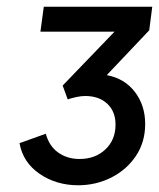

<svg xmlns="http://www.w3.org/2000/svg" viewBox="-20 -765 472 570"><path d="M212 -215Q147 -215 97.5 -249Q48 -283 38 -340L116 -368Q126 -331 153 -312Q180 -293 216 -293Q263 -293 293 -321.5Q323 -350 323 -395Q323 -434 298.5 -457Q274 -480 233 -480Q221 -480 207 -477Q193 -474 181 -470L166 -511L320 -671H100L110 -745H432L423 -675L297 -542Q350 -532 380.5 -492Q411 -452 411 -397Q411 -343 383.5 -302Q356 -261 310.5 -238Q265 -215 212 -215Z"/></svg>

Font: Plus Jakarta Sans Medium
Style: Italic
Weight: 500
Italic angle: -8°
Designer: Gumpita Rahayu
Foundry: Tokotype
Version: Version 2.071; ttfautohint (v1.8.4.7-5d5b);gftools[0.9.29]